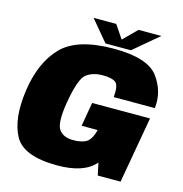

<svg xmlns="http://www.w3.org/2000/svg" viewBox="-117 -920 983 1032"><g transform="rotate(15 374.0 -404.5)"><path d="M293 4Q442.5 4 503.5 -68.5L518 0H645L710 -369H388L365 -236H462.5L455.5 -239.5Q441.5 -184 416 -166.8Q390.5 -149.5 340 -149.5Q285.5 -149.5 261.2 -183.5Q237 -217.5 255.5 -332.5Q279.5 -475.5 315.8 -501.5Q352 -527.5 405 -527.5Q455 -527.5 476.5 -512.2Q498 -497 492 -429.5H720.5Q732 -522.5 673.8 -601.8Q615.5 -681 426.5 -681Q223 -681 136.5 -591.8Q50 -502.5 27 -340Q4.5 -181 54.2 -88.5Q104 4 293 4ZM374.5 -696.5H516L654 -813H527L453 -739L403 -813H277Z"/></g></svg>

Font: Anybody UltraCondensed Thin Black
Style: Italic
Weight: 900
Italic angle: -10°
Version: Version 1.111